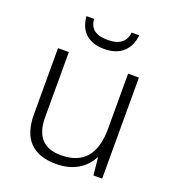

<svg xmlns="http://www.w3.org/2000/svg" viewBox="-134 -885 864 950"><g transform="rotate(20 298.0 -410.5)"><path d="M437 -780H397C391 -728 356 -705 298 -705C237 -705 204 -726 199 -780H159C165 -703 211 -657 297 -657C381 -657 429 -704 437 -780ZM507 -583H450V-293C450 -158 392 -90 275 -90C185 -90 138 -138 138 -240V-583H81V-235C81 -104 145 -41 268 -41C359 -41 420 -84 449 -142H452L461 -51H507Z"/></g></svg>

Font: Noto Sans Tamil UI Light
Style: Regular
Weight: 300
Designer: Jelle Bosma - Monotype Design Team
Foundry: Monotype Imaging Inc.
Version: Version 2.004